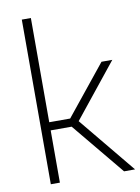

<svg xmlns="http://www.w3.org/2000/svg" viewBox="-90 -868 675 928"><g transform="rotate(-10 248.0 -404.0)"><path d="M442.5 0 214 -276.5 427 -540.5H480L263 -270V-283.5L496.5 0ZM119 -256.5V-296.5H238.5V-256.5ZM83 0V-808H127.5V0Z"/></g></svg>

Font: Encode Sans Condensed Thin ExtraLight
Style: Regular
Weight: 250
Version: Version 3.002